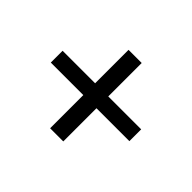

<svg xmlns="http://www.w3.org/2000/svg" viewBox="-108 -734 831 831"><g transform="rotate(45 307.5 -319.0)"><path d="M346.7 -559.5V-354.9H548.2V-282.6H346.7V-79.5H266.2V-282.6H67.2V-354.9H266.2V-559.5Z"/></g></svg>

Font: FiraCode Nerd Font
Style: Regular
Weight: 400
Designer: Carrois Corporate, Edenspiekermann AG, Nikita Prokopov
Foundry: Carrois Corporate, Edenspiekermann AG, Nikita Prokopov
Version: Version 6.002;Nerd Fonts 2.2.2